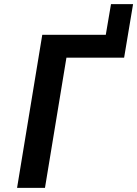

<svg xmlns="http://www.w3.org/2000/svg" viewBox="-20 -902 659 922"><path d="M62 0 183 -735H488L513 -882H619L576 -625H299L196 0Z"/></svg>

Font: Iosevka XBd Ex Obl
Style: Regular
Weight: 800
Width: 7
Italic angle: -9°
Monospace: yes
Designer: Belleve Invis
Foundry: Belleve Invis
Version: Version 32.5.0; ttfautohint (v1.8.4)